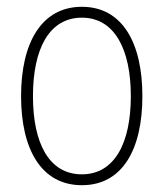

<svg xmlns="http://www.w3.org/2000/svg" viewBox="-20 -537 482 565"><path d="M221 8C340 8 399 -97 399 -254C399 -411 340 -517 221 -517C102 -517 42 -411 42 -254C42 -97 102 8 221 8ZM221 -24C124 -24 77 -116 77 -254C77 -392 124 -485 221 -485C317 -485 365 -392 365 -254C365 -116 317 -24 221 -24Z"/></svg>

Font: Noto Sans Thai Looped ExtraCondensed ExtraLight
Style: Regular
Weight: 200
Width: 2
Designer: Sasikarn Vongin, Ben Mitchell
Foundry: The Fontpad Ltd
Version: Version 1.001